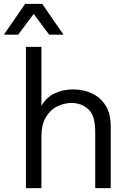

<svg xmlns="http://www.w3.org/2000/svg" viewBox="-41 -972 680 992"><path d="M93 0V-730H173V-425Q199 -470 242 -490Q285 -510 336 -510Q390 -510 434 -489.5Q478 -469 504.5 -427Q531 -385 531 -320V0H451V-292Q451 -375 415.5 -407.5Q380 -440 328 -440Q292 -440 256 -423Q220 -406 196.5 -367.5Q173 -329 173 -265V0ZM287 -793H213L133 -900L53 -793H-21L89 -952H177Z"/></svg>

Font: Work Sans
Style: Regular
Weight: 400
Designer: Wei Huang
Foundry: Wei Huang
Version: Version 2.006; ttfautohint (v1.8.1.43-b0c9)